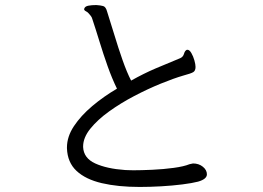

<svg xmlns="http://www.w3.org/2000/svg" viewBox="-20 -740 1040 760"><path d="M744 -93Q767 -93 783 -80Q799 -67 799 -50Q799 -31 764 -21Q741 -15 701.5 -10Q662 -5 617.5 -2.5Q573 0 533 0Q447 0 383 -15Q319 -30 283 -63.5Q247 -97 245 -153V-156Q245 -199 272.5 -240.5Q300 -282 345 -320Q390 -358 443 -389Q423 -430 406 -478Q389 -526 374 -575Q359 -624 345 -666Q344 -671 339 -677.5Q334 -684 331 -687Q327 -692 320 -695.5Q313 -699 313 -704Q313 -705 313.5 -705.5Q314 -706 314 -707Q317 -715 330 -717.5Q343 -720 361 -720Q378 -719 388.5 -716Q399 -713 404 -694Q417 -654 432.5 -602.5Q448 -551 465 -502.5Q482 -454 499 -421Q549 -449 594.5 -468.5Q640 -488 694 -510Q705 -515 708.5 -527.5Q712 -540 720 -543H722Q730 -543 737.5 -530Q745 -517 749.5 -501Q754 -485 754 -475Q754 -460 745 -454.5Q736 -449 706 -441Q668 -430 616.5 -409Q565 -388 511.5 -360Q458 -332 412 -299Q366 -266 337.5 -230.5Q309 -195 309 -160V-158Q311 -114 357 -93Q403 -72 475 -67Q480 -67 489 -66.5Q498 -66 508 -66Q539 -66 583 -68Q627 -70 667.5 -75.5Q708 -81 730 -90Z"/></svg>

Font: Moon Stars Kai T
Style: Regular
Weight: 400
Designer: GuiWonder
Version: Version 1.101